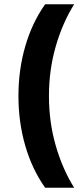

<svg xmlns="http://www.w3.org/2000/svg" viewBox="-20 -762 377 906"><path d="M330 -742Q275 -654 243 -543Q211 -432 211 -309Q211 -186 243 -75Q275 36 330 124H193Q131 36 99 -75Q67 -186 67 -309Q67 -432 99 -543Q131 -654 193 -742Z"/></svg>

Font: Montserrat Semi Bold
Style: Regular
Weight: 600
Designer: Julieta Ulanovsky
Foundry: Julieta Ulanovsky
Version: Version 3.001 September 28, 2015